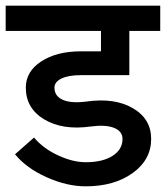

<svg xmlns="http://www.w3.org/2000/svg" viewBox="-47 -642 585 677"><path d="M518 -622V-533H409V-377H238Q194 -377 169.5 -365Q145 -353 145 -333Q145 -303 174.5 -290Q204 -277 258 -284Q357 -298 421.5 -260.5Q486 -223 486 -152Q486 -79 421 -32Q356 15 255 15Q189 15 117.5 -17Q46 -49 6 -98L73 -157Q106 -118 158 -94Q210 -70 255 -70Q315 -70 350 -92.5Q385 -115 385 -152Q385 -179 355.5 -191Q326 -203 273 -196Q174 -182 109 -221Q44 -260 44 -333Q44 -390 98.5 -425.5Q153 -461 238 -461H309V-533H-27V-622Z"/></svg>

Font: LT Superior Semi-bold
Style: Regular
Weight: 600
Designer: Daniel Lyons
Foundry: LyonsType
Version: Version 1.0